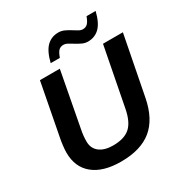

<svg xmlns="http://www.w3.org/2000/svg" viewBox="-202 -1043 1148 1205"><g transform="rotate(-30 371.5 -440.5)"><path d="M335.9 -103Q416.5 -103 458.3 -140.1Q500 -177.2 516.6 -264.2L598.6 -688H742.7L659.2 -258.8Q632.3 -121.6 551.8 -55.9Q471.2 9.8 328.1 9.8Q199.2 9.8 128.7 -47.6Q58.1 -105 58.1 -210.4Q58.1 -231.9 61.8 -262Q65.4 -292 69.3 -310.1L141.6 -688H285.6L210.9 -292.5Q202.1 -250 202.1 -208.5Q202.1 -158.2 237.8 -130.6Q273.4 -103 335.9 -103ZM524.9 -746.6Q503.4 -746.6 483.6 -755.9Q463.9 -765.1 445.6 -776.6Q427.2 -788.1 410.6 -797.4Q394 -806.6 379.4 -806.6Q358.9 -806.6 345.5 -794.2Q332 -781.7 319.8 -746.6H253.4Q272.5 -823.7 306.4 -856.7Q340.3 -889.6 390.6 -889.6Q412.6 -889.6 432.9 -880.4Q453.1 -871.1 471.2 -859.6Q489.3 -848.1 505.4 -838.9Q521.5 -829.6 535.6 -829.6Q556.6 -829.6 570.3 -843.3Q584 -856.9 595.7 -889.6H661.6Q642.6 -812.5 608.6 -779.5Q574.7 -746.6 524.9 -746.6Z"/></g></svg>

Font: Liberation Sans
Style: Bold Italic
Weight: 700
Italic angle: -12°
Designer: Steve Matteson
Foundry: Ascender Corporation
Version: Version 2.1.5